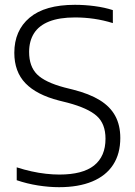

<svg xmlns="http://www.w3.org/2000/svg" viewBox="-20 -769 560 798"><path d="M225.5 9Q184 9 138 1.8Q92 -5.5 49.5 -20V-73.5Q80.5 -63.5 111 -56.8Q141.5 -50 170.8 -46.8Q200 -43.5 227 -43.5Q323.5 -43.5 371 -81.2Q418.5 -119 418.5 -192.5Q418.5 -254.5 382.2 -287Q346 -319.5 261.5 -342L225.5 -351Q132 -375 85.8 -423Q39.5 -471 39.5 -549.5Q39.5 -642 103 -695.5Q166.5 -749 291.5 -749Q332.5 -749 373.8 -743.5Q415 -738 449 -727V-673Q410.5 -685 371.2 -690.8Q332 -696.5 292 -696.5Q227 -696.5 184.5 -679.8Q142 -663 121.5 -630.8Q101 -598.5 101 -553Q101 -493 134 -460Q167 -427 247.5 -405.5L283.5 -396.5Q351 -379.5 394.5 -352.8Q438 -326 459 -287.2Q480 -248.5 480 -195.5Q480 -130 450.2 -84.2Q420.5 -38.5 363.5 -14.8Q306.5 9 225.5 9Z"/></svg>

Font: Encode Sans SC Condensed Thin Light
Style: Regular
Weight: 300
Version: Version 3.002